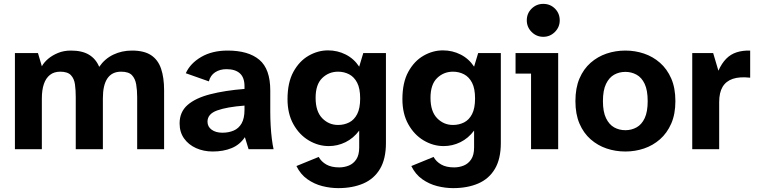

<svg xmlns="http://www.w3.org/2000/svg" viewBox="-20 -770 3912 991"><path d="M57 0V-496H176L196 -428Q207 -448 228 -466Q249 -484 279 -496.5Q309 -509 346 -509Q404 -509 439.5 -487.5Q475 -466 492 -425Q521 -467 565 -488Q609 -509 661 -509Q724 -509 760 -485Q796 -461 811.5 -415Q827 -369 827 -304V0H688V-269Q688 -304 683 -334Q678 -364 661 -382Q644 -400 605 -400Q558 -400 534.5 -365.5Q511 -331 511 -263V0H371V-269Q371 -304 367 -334Q363 -364 346 -382Q329 -400 291 -400Q259 -400 238 -383.5Q217 -367 206.5 -336.5Q196 -306 196 -261V0Z M1078 12Q1031 12 992 -5.5Q953 -23 930 -55.5Q907 -88 907 -133Q907 -192 948 -228Q989 -264 1065 -283.5Q1141 -303 1242 -311V-325Q1242 -370 1218 -391.5Q1194 -413 1149 -413Q1115 -413 1090.5 -397Q1066 -381 1058 -350L939 -392Q962 -443 1018.5 -476Q1075 -509 1155 -509Q1262 -509 1318.5 -461.5Q1375 -414 1375 -303V-193Q1375 -159 1377 -122.5Q1379 -86 1383 -54Q1387 -22 1392 0H1263L1244 -62Q1218 -23 1175.5 -5.5Q1133 12 1078 12ZM1128 -85Q1160 -85 1186 -96Q1212 -107 1227 -133Q1242 -159 1242 -204V-225Q1151 -218 1101 -200Q1051 -182 1051 -142Q1051 -116 1072.5 -100.5Q1094 -85 1128 -85Z M1726 201Q1685 201 1643.5 190.5Q1602 180 1566.5 155Q1531 130 1510 87L1625 40Q1638 64 1664 79Q1690 94 1731 94Q1757 94 1780.5 84.5Q1804 75 1819 52.5Q1834 30 1834 -9V-96Q1804 -56 1763 -36Q1722 -16 1677 -16Q1623 -16 1574 -45Q1525 -74 1494.5 -128.5Q1464 -183 1464 -258Q1464 -344 1494.5 -399.5Q1525 -455 1573 -482.5Q1621 -510 1673 -510Q1722 -510 1764.5 -488.5Q1807 -467 1834 -426L1855 -496H1972V-32Q1972 50 1941.5 101.5Q1911 153 1855.5 177Q1800 201 1726 201ZM1725 -125Q1756 -125 1782 -138Q1808 -151 1823.5 -181Q1839 -211 1839 -262Q1839 -313 1823.5 -343Q1808 -373 1782 -386.5Q1756 -400 1725 -400Q1677 -400 1643 -367Q1609 -334 1609 -265Q1609 -195 1643 -160Q1677 -125 1725 -125Z M2319 201Q2278 201 2236.5 190.5Q2195 180 2159.5 155Q2124 130 2103 87L2218 40Q2231 64 2257 79Q2283 94 2324 94Q2350 94 2373.5 84.5Q2397 75 2412 52.5Q2427 30 2427 -9V-96Q2397 -56 2356 -36Q2315 -16 2270 -16Q2216 -16 2167 -45Q2118 -74 2087.5 -128.5Q2057 -183 2057 -258Q2057 -344 2087.5 -399.5Q2118 -455 2166 -482.5Q2214 -510 2266 -510Q2315 -510 2357.5 -488.5Q2400 -467 2427 -426L2448 -496H2565V-32Q2565 50 2534.5 101.5Q2504 153 2448.5 177Q2393 201 2319 201ZM2318 -125Q2349 -125 2375 -138Q2401 -151 2416.5 -181Q2432 -211 2432 -262Q2432 -313 2416.5 -343Q2401 -373 2375 -386.5Q2349 -400 2318 -400Q2270 -400 2236 -367Q2202 -334 2202 -265Q2202 -195 2236 -160Q2270 -125 2318 -125Z M2721 0V-390H2641V-496H2861V0ZM2784 -580Q2749 -580 2724 -605Q2699 -630 2699 -665Q2699 -701 2724 -725.5Q2749 -750 2784 -750Q2820 -750 2844.5 -725.5Q2869 -701 2869 -665Q2869 -630 2844 -605Q2819 -580 2784 -580Z M3208 12Q3157 12 3111 -3.5Q3065 -19 3028.5 -51Q2992 -83 2971 -132Q2950 -181 2950 -248Q2950 -316 2971 -365Q2992 -414 3028.5 -446Q3065 -478 3111 -493.5Q3157 -509 3208 -509Q3258 -509 3304 -493.5Q3350 -478 3386.5 -446Q3423 -414 3444.5 -365Q3466 -316 3466 -248Q3466 -181 3444.5 -132Q3423 -83 3386.5 -51Q3350 -19 3304 -3.5Q3258 12 3208 12ZM3208 -98Q3239 -98 3265.5 -112.5Q3292 -127 3307.5 -160Q3323 -193 3323 -248Q3323 -304 3307.5 -337Q3292 -370 3265.5 -384.5Q3239 -399 3208 -399Q3176 -399 3150 -384.5Q3124 -370 3108 -337Q3092 -304 3092 -248Q3092 -193 3108 -160Q3124 -127 3150 -112.5Q3176 -98 3208 -98Z M3553 0V-496H3661L3688 -405Q3705 -443 3728 -466.5Q3751 -490 3782 -500Q3813 -510 3852 -509V-369Q3797 -375 3762 -363Q3727 -351 3709.5 -321.5Q3692 -292 3692 -243V0Z"/></svg>

Font: Atkinson Hyperlegible Next
Style: Bold
Weight: 700
Designer: Elliott Scott, Megan Eiswerth, Linus Boman, Theodore Petrosky, Letters from Sweden
Foundry: Applied Design Works, Letters from Sweden
Version: Version 2.001